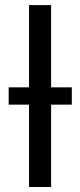

<svg xmlns="http://www.w3.org/2000/svg" viewBox="-20 -745 318 765"><path d="M95.7 0H183.6V-328.1H266.1V-397H183.6V-724.6H95.7V-397H14.6V-328.1H95.7Z"/></svg>

Font: Arimo
Style: Regular
Weight: 400
Designer: Steve Matteson
Foundry: Monotype Imaging Inc.
Version: Version 1.32